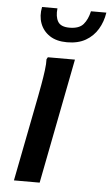

<svg xmlns="http://www.w3.org/2000/svg" viewBox="-54 -797 483 833"><g transform="rotate(5 187.5 -380.0)"><path d="M39 0 112 -374Q116 -395 121.5 -425.5Q127 -456 131 -486.5Q135 -517 134 -536L139 -545H257L151 0ZM216 -617Q170 -617 140.5 -636.5Q111 -656 99 -688.5Q87 -721 95 -760H162Q158 -724 170.5 -702.5Q183 -681 221 -681Q263 -681 281.5 -702.5Q300 -724 308 -760H375Q369 -720 349.5 -687.5Q330 -655 297 -636Q264 -617 216 -617Z"/></g></svg>

Font: Kufam Medium
Style: Italic
Weight: 500
Italic angle: -11°
Designer: Artur Schmal
Foundry: Original Type
Version: Version 1.301; ttfautohint (v1.8.3)